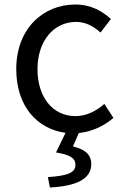

<svg xmlns="http://www.w3.org/2000/svg" viewBox="-20 -577 550 850"><path d="M201 253C319 247 384 215 384 150C384 105 354 84 303 71L329 12C386 6 439 -18 482 -55L442 -117C408 -87 364 -63 314 -63C214 -63 146 -146 146 -271C146 -396 218 -480 317 -480C359 -480 394 -461 425 -433L471 -493C433 -527 384 -557 313 -557C173 -557 52 -452 52 -271C52 -107 144 -6 270 11L228 98C291 108 314 124 314 152C314 185 286 201 192 207Z"/></svg>

Font: Noto Sans Mono CJK SC
Style: Regular
Weight: 400
Designer: Ryoko NISHIZUKA 西塚涼子 (kana, bopomofo & ideographs); Paul D. Hunt (Latin, Greek & Cyrillic); Sandoll Communications 산돌커뮤니
Foundry: Adobe
Version: Version 2.004;hotconv 1.0.118;makeotfexe 2.5.65603